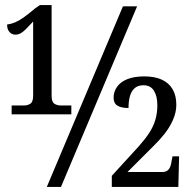

<svg xmlns="http://www.w3.org/2000/svg" viewBox="-20 -739 757 759"><path d="M26 -287V-322H74Q89 -322 100 -329Q111 -336 111 -361V-654Q97 -639 85.5 -627Q74 -615 63.5 -608.5Q53 -602 41 -602Q27 -602 17.5 -612.5Q8 -623 8 -642Q24 -644 39.5 -650.5Q55 -657 74 -670.5Q93 -684 119 -706L138 -719H184V-361Q184 -336 195 -329Q206 -322 221 -322H262V-287ZM165 0 466 -714H522L221 0ZM422 0V-44L528 -160Q553 -188 569.5 -213Q586 -238 594 -265Q602 -292 602 -323Q602 -359 588.5 -380.5Q575 -402 547 -402Q526 -402 513 -391Q500 -380 494 -360Q488 -340 488 -312Q459 -312 444 -321.5Q429 -331 429 -353Q429 -376 442.5 -395.5Q456 -415 483 -426Q510 -437 551 -437Q592 -437 620 -424Q648 -411 662.5 -386Q677 -361 677 -325Q677 -295 664 -265.5Q651 -236 630.5 -210Q610 -184 587 -162L484 -59H621Q634 -59 641.5 -64.5Q649 -70 653 -80Q657 -90 658 -101L662 -121H688L685 0Z"/></svg>

Font: Noto Serif Condensed
Style: Regular
Weight: 400
Width: 3
Designer: Monotype Design Team
Foundry: Monotype Imaging Inc.
Version: Version 2.015